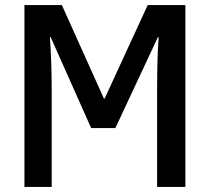

<svg xmlns="http://www.w3.org/2000/svg" viewBox="-20 -734 824 754"><path d="M76 -714H223L388 -347H391L560 -714H708V0H597V-386Q597 -507 603 -588H600L433 -231H338L179 -588H176Q183 -488 183 -382V0H76Z"/></svg>

Font: Noto Sans Display Medium Narrow
Style: Regular
Weight: 500
Width: 4
Designer: Monotype Design team
Foundry: Monotype Imaging Inc.
Version: Version 1.000